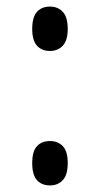

<svg xmlns="http://www.w3.org/2000/svg" viewBox="-20 -557 308 584"><path d="M132 -402Q107 -402 92.5 -418Q78 -434 78 -469Q78 -505 92.5 -521Q107 -537 132 -537Q156 -537 171 -521Q186 -505 186 -469Q186 -434 171 -418Q156 -402 132 -402ZM132 7Q107 7 92.5 -9Q78 -25 78 -61Q78 -97 92.5 -112.5Q107 -128 132 -128Q156 -128 171 -112.5Q186 -97 186 -61Q186 -25 171 -9Q156 7 132 7Z"/></svg>

Font: Noto Serif Display SemiCondensed Medium
Style: Regular
Weight: 500
Width: 4
Designer: Monotype Design Team
Foundry: Monotype Imaging Inc.
Version: Version 2.009